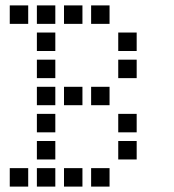

<svg xmlns="http://www.w3.org/2000/svg" viewBox="-20 -704 640 708"><path d="M17 -684Q16 -684 16 -684Q16 -684 16 -683V-617Q16 -616 16 -616Q16 -616 17 -616H83Q84 -616 84 -616Q84 -616 84 -617V-683Q84 -684 84 -684Q84 -684 83 -684ZM117 -684Q116 -684 116 -684Q116 -684 116 -683V-617Q116 -616 116 -616Q116 -616 117 -616H183Q184 -616 184 -616Q184 -616 184 -617V-683Q184 -684 184 -684Q184 -684 183 -684ZM217 -684Q216 -684 216 -684Q216 -684 216 -683V-617Q216 -616 216 -616Q216 -616 217 -616H283Q284 -616 284 -616Q284 -616 284 -617V-683Q284 -684 284 -684Q284 -684 283 -684ZM317 -684Q316 -684 316 -684Q316 -684 316 -683V-617Q316 -616 316 -616Q316 -616 317 -616H383Q384 -616 384 -616Q384 -616 384 -617V-683Q384 -684 384 -684Q384 -684 383 -684ZM117 -584Q116 -584 116 -584Q116 -584 116 -583V-517Q116 -516 116 -516Q116 -516 117 -516H183Q184 -516 184 -516Q184 -516 184 -517V-583Q184 -584 184 -584Q184 -584 183 -584ZM417 -584Q416 -584 416 -584Q416 -584 416 -583V-517Q416 -516 416 -516Q416 -516 417 -516H483Q484 -516 484 -516Q484 -516 484 -517V-583Q484 -584 484 -584Q484 -584 483 -584ZM117 -484Q116 -484 116 -484Q116 -484 116 -483V-417Q116 -416 116 -416Q116 -416 117 -416H183Q184 -416 184 -416Q184 -416 184 -417V-483Q184 -484 184 -484Q184 -484 183 -484ZM417 -484Q416 -484 416 -484Q416 -484 416 -483V-417Q416 -416 416 -416Q416 -416 417 -416H483Q484 -416 484 -416Q484 -416 484 -417V-483Q484 -484 484 -484Q484 -484 483 -484ZM117 -384Q116 -384 116 -384Q116 -384 116 -383V-317Q116 -316 116 -316Q116 -316 117 -316H183Q184 -316 184 -316Q184 -316 184 -317V-383Q184 -384 184 -384Q184 -384 183 -384ZM217 -384Q216 -384 216 -384Q216 -384 216 -383V-317Q216 -316 216 -316Q216 -316 217 -316H283Q284 -316 284 -316Q284 -316 284 -317V-383Q284 -384 284 -384Q284 -384 283 -384ZM317 -384Q316 -384 316 -384Q316 -384 316 -383V-317Q316 -316 316 -316Q316 -316 317 -316H383Q384 -316 384 -316Q384 -316 384 -317V-383Q384 -384 384 -384Q384 -384 383 -384ZM117 -284Q116 -284 116 -284Q116 -284 116 -283V-217Q116 -216 116 -216Q116 -216 117 -216H183Q184 -216 184 -216Q184 -216 184 -217V-283Q184 -284 184 -284Q184 -284 183 -284ZM417 -284Q416 -284 416 -284Q416 -284 416 -283V-217Q416 -216 416 -216Q416 -216 417 -216H483Q484 -216 484 -216Q484 -216 484 -217V-283Q484 -284 484 -284Q484 -284 483 -284ZM117 -184Q116 -184 116 -184Q116 -184 116 -183V-117Q116 -116 116 -116Q116 -116 117 -116H183Q184 -116 184 -116Q184 -116 184 -117V-183Q184 -184 184 -184Q184 -184 183 -184ZM417 -184Q416 -184 416 -184Q416 -184 416 -183V-117Q416 -116 416 -116Q416 -116 417 -116H483Q484 -116 484 -116Q484 -116 484 -117V-183Q484 -184 484 -184Q484 -184 483 -184ZM17 -84Q16 -84 16 -84Q16 -84 16 -83V-17Q16 -16 16 -16Q16 -16 17 -16H83Q84 -16 84 -16Q84 -16 84 -17V-83Q84 -84 84 -84Q84 -84 83 -84ZM117 -84Q116 -84 116 -84Q116 -84 116 -83V-17Q116 -16 116 -16Q116 -16 117 -16H183Q184 -16 184 -16Q184 -16 184 -17V-83Q184 -84 184 -84Q184 -84 183 -84ZM217 -84Q216 -84 216 -84Q216 -84 216 -83V-17Q216 -16 216 -16Q216 -16 217 -16H283Q284 -16 284 -16Q284 -16 284 -17V-83Q284 -84 284 -84Q284 -84 283 -84ZM317 -84Q316 -84 316 -84Q316 -84 316 -83V-17Q316 -16 316 -16Q316 -16 317 -16H383Q384 -16 384 -16Q384 -16 384 -17V-83Q384 -84 384 -84Q384 -84 383 -84Z"/></svg>

Font: Doto SemiBold
Style: Regular
Weight: 600
Monospace: yes
Version: Version 1.000